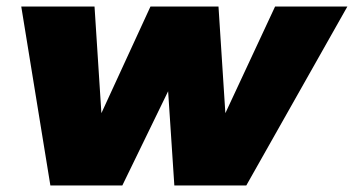

<svg xmlns="http://www.w3.org/2000/svg" viewBox="-20 -567 1082 587"><path d="M1042 -547 733 0H513L494 -288L354 0H134L45 -547H269L290 -221L440 -547H648L669 -221L821 -547Z"/></svg>

Font: TypoPRO Montserrat
Style: Italic
Weight: 900
Italic angle: -11.3°
Designer: Julieta Ulanovsky
Foundry: Julieta Ulanovsky
Version: Version 6.001